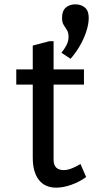

<svg xmlns="http://www.w3.org/2000/svg" viewBox="-20 -850 437 885"><path d="M239 15Q187 15 159 -21Q131 -57 131 -124V-460H55V-530H131V-640L207 -660H227V-530H367V-460H227V-114Q227 -66 274 -66Q305 -66 351 -94L377 -34Q347 -12 309.5 1.5Q272 15 239 15ZM296 -679Q296 -700 288.5 -711.5Q281 -723 273.5 -735Q266 -747 266 -768Q266 -800 283.5 -815Q301 -830 327 -830Q354 -830 371.5 -815Q389 -800 389 -768Q389 -738 377 -702.5Q365 -667 345.5 -634.5Q326 -602 305 -579L263 -607Q276 -622 286 -641Q296 -660 296 -679Z"/></svg>

Font: Orienta
Style: Regular
Weight: 400
Designer: Eduardo Rodriguez Tunni
Foundry: Eduardo Rodriguez Tunni
Version: Version 1.002; ttfautohint (v1.8.4.7-5d5b);gftools[0.9.23]